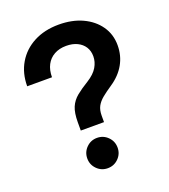

<svg xmlns="http://www.w3.org/2000/svg" viewBox="-136 -837 833 945"><g transform="rotate(-20 280.0 -364.5)"><path d="M204.6 -210.9V-253.9Q204.6 -303.7 217 -332.8Q229.5 -361.8 254.9 -382.6Q280.3 -403.3 317.4 -425.8Q355.5 -449.7 371.6 -477.1Q387.7 -504.4 387.7 -533.7Q387.7 -562 374.3 -583Q360.8 -604 336.4 -615.7Q312 -627.4 278.8 -627.4Q242.7 -627.4 216.1 -612.5Q189.5 -597.7 175.3 -570.6Q161.1 -543.5 161.1 -505.9H31.2Q31.2 -574.2 62.3 -626.7Q93.3 -679.2 149.4 -708.7Q205.6 -738.3 280.3 -738.3Q350.6 -738.3 404.1 -713.4Q457.5 -688.5 488 -644.8Q518.6 -601.1 518.6 -543.9Q518.6 -489.7 493.4 -445.1Q468.3 -400.4 419.4 -367.7Q388.7 -347.2 367.9 -330.1Q347.2 -313 336.7 -293.5Q326.2 -273.9 326.2 -244.6V-210.9ZM266.6 8.8Q233.9 8.8 210.7 -14.4Q187.5 -37.6 187.5 -70.3Q187.5 -103.5 210.7 -126.7Q233.9 -149.9 266.6 -149.9Q299.8 -149.9 323 -126.7Q346.2 -103.5 346.2 -70.3Q346.2 -37.6 323 -14.4Q299.8 8.8 266.6 8.8Z"/></g></svg>

Font: Inter Cardless Display
Style: Bold
Weight: 700
Designer: Rasmus Andersson
Foundry: rsms
Version: Version 4.001;git-9221beed3